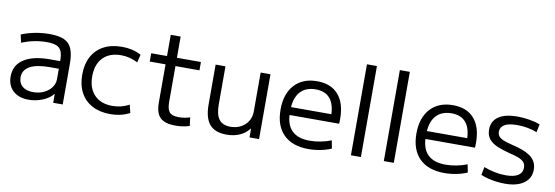

<svg xmlns="http://www.w3.org/2000/svg" viewBox="-55 -1119 4385 1517"><g transform="rotate(10 2137.5 -360.0)"><path d="M204.7 10Q125.8 10 79.9 -32.3Q34.1 -74.5 34.1 -146.7Q34.1 -237.1 107.3 -285.4Q180.5 -333.7 316.2 -333.7H398.6Q398.6 -384.2 387 -412.1Q375.3 -440 347.1 -451.7Q318.9 -463.4 269.3 -463.4Q218.6 -463.4 167.3 -453.1Q116 -442.7 69.3 -422.8L54.8 -486.8Q104.6 -507.5 162.4 -518.8Q220.2 -530 279.2 -530Q353.6 -530 396.8 -510.8Q440 -491.5 458.9 -446.7Q477.8 -401.9 477.8 -326.8V0H401.7L401.2 -70.8H399.4Q373 -35.5 318.3 -12.7Q263.6 10 204.7 10ZM230.2 -55.3Q277 -55.3 315.3 -73.1Q353.6 -91 376.1 -121.4Q398.6 -151.8 398.6 -189V-272.6H326.3Q220.1 -272.6 166.3 -242.5Q112.5 -212.4 112.5 -153.9Q112.5 -108.2 143.3 -81.7Q174.1 -55.3 230.2 -55.3Z M861.3 10Q776.3 10 715.2 -22.3Q654 -54.7 621.3 -115.2Q588.7 -175.7 588.7 -260Q588.7 -344.3 621.3 -404.8Q654 -465.3 715.2 -497.7Q776.3 -530 861.3 -530Q903.3 -530 941.2 -521.5Q979 -513 1015.4 -493.7L999.7 -429.6Q966 -447.3 933 -455.3Q900 -463.3 866 -463.3Q772.7 -463.3 720.7 -409.6Q668.7 -356 668.7 -260Q668.7 -164.7 720.7 -110.7Q772.7 -56.7 866 -56.7Q900 -56.7 933 -64.7Q966 -72.7 999.7 -90.4L1015.4 -26.3Q979 -7.7 941.2 1.2Q903.3 10 861.3 10Z M1383.3 10Q1297.6 10 1260.3 -26.5Q1223 -63 1223 -146.7V-453.3H1096V-520H1223V-690H1302.4V-520H1495V-453.3H1302.4V-166.7Q1302.4 -107 1323.4 -83.6Q1344.4 -60.1 1398 -60.1Q1421.7 -60.1 1444.5 -63.9Q1467.3 -67.7 1487.3 -74.7L1496 -7Q1466.3 2.3 1438.8 6.2Q1411.3 10 1383.3 10Z M1792.6 10Q1700.2 10 1656.6 -41.3Q1613 -92.7 1613 -200V-520H1691.9V-213.6Q1691.9 -133.2 1721 -94.9Q1750 -56.6 1812.5 -56.6Q1860 -56.6 1896.4 -76.2Q1932.7 -95.8 1953.5 -129.7Q1974.2 -163.5 1974.2 -207.2V-520H2053.1V0H1976.7L1976.2 -70.3H1974.2Q1944.9 -31.5 1898.8 -10.7Q1852.8 10 1792.6 10Z M2451 10Q2320.7 10 2250.2 -60Q2179.7 -130 2179.7 -260Q2179.7 -386 2245.5 -458Q2311.3 -530 2426.7 -530Q2537.7 -530 2597 -462.3Q2656.4 -394.7 2656.4 -268.7Q2656.4 -258.7 2656 -247.6Q2655.7 -236.6 2655 -229.3H2223V-292.7H2597L2582.3 -272Q2582.3 -368.6 2543.1 -416.6Q2504 -464.6 2426.7 -464.6Q2345 -464.6 2301 -413.5Q2257.1 -362.3 2257.1 -266.7V-246.7Q2257.1 -152 2305.4 -104.4Q2353.7 -56.7 2448.3 -56.7Q2491.3 -56.7 2537.5 -65.7Q2583.7 -74.7 2620.7 -90.1L2633 -26Q2594.7 -9 2547 0.5Q2499.3 10 2451 10Z M2790 0V-730H2870.1V0Z M3054 0V-730H3134.1V0Z M3541 10Q3410.7 10 3340.2 -60Q3269.7 -130 3269.7 -260Q3269.7 -386 3335.5 -458Q3401.3 -530 3516.7 -530Q3627.7 -530 3687 -462.3Q3746.4 -394.7 3746.4 -268.7Q3746.4 -258.7 3746 -247.6Q3745.7 -236.6 3745 -229.3H3313V-292.7H3687L3672.3 -272Q3672.3 -368.6 3633.1 -416.6Q3594 -464.6 3516.7 -464.6Q3435 -464.6 3391 -413.5Q3347.1 -362.3 3347.1 -266.7V-246.7Q3347.1 -152 3395.4 -104.4Q3443.7 -56.7 3538.3 -56.7Q3581.3 -56.7 3627.5 -65.7Q3673.7 -74.7 3710.7 -90.1L3723 -26Q3684.7 -9 3637 0.5Q3589.3 10 3541 10Z M4027.7 10Q3994 10 3958 5.5Q3922 1 3889.5 -7.3Q3857 -15.7 3832 -26.7L3845 -91.4Q3885 -75.7 3930.3 -66.2Q3975.7 -56.7 4020.3 -56.7Q4086.3 -56.7 4120 -78Q4153.6 -99.4 4153.6 -140.7Q4153.6 -168.3 4138.8 -184.8Q4124 -201.3 4094.3 -212.8Q4064.7 -224.3 4020.3 -234.3Q3966 -248 3922.7 -266Q3879.3 -284 3854.5 -313.5Q3829.7 -343 3829.7 -390Q3829.7 -458 3882.5 -494Q3935.3 -530 4034.3 -530Q4081.3 -530 4129.7 -521.8Q4178 -513.7 4216 -499L4202.4 -434.3Q4166.7 -448.9 4125.8 -456.1Q4085 -463.3 4043 -463.3Q3976 -463.3 3942.6 -444.1Q3909.1 -425 3908.7 -388Q3908.7 -363.3 3922.7 -348Q3936.7 -332.7 3965 -322Q3993.4 -311.4 4036.4 -301Q4076.7 -291.7 4112.2 -279Q4147.7 -266.3 4174.7 -248Q4201.7 -229.7 4217.2 -203Q4232.7 -176.3 4232.7 -138.7Q4233 -92 4208.4 -58.8Q4183.7 -25.7 4138 -7.8Q4092.4 10 4027.7 10Z"/></g></svg>

Font: M PLUS 1 Thin
Style: Regular
Weight: 100
Designer: Coji Morishita
Foundry: UNDERFOREST DESIGN
Version: Version 1.001